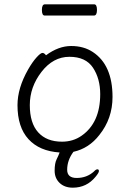

<svg xmlns="http://www.w3.org/2000/svg" viewBox="-20 -694 602 889"><path d="M317 175Q279 175 256 153Q233 131 233 96.5Q233 62 242 44Q251 26 256 12Q163 6 112 -49.5Q61 -105 61 -207Q61 -286 110 -372Q130 -407 149 -428Q168 -449 176.5 -449Q185 -449 193 -438Q251 -481 309.5 -481Q368 -481 410 -453Q501 -393 501 -245Q501 -145 440 -69Q392 -7 320 9Q291 48 291 92Q291 130 335 130Q382 130 415 100Q424 90 431 90Q438 90 438 98Q438 106 422 125Q381 175 317 175ZM267 -38Q318 -38 357 -65Q444 -125 444 -258Q444 -330 410.5 -380.5Q377 -431 301.5 -431Q226 -431 172 -361Q118 -291 118 -207.5Q118 -124 157 -81Q196 -38 267 -38ZM187 -622Q174 -622 174 -648Q174 -674 188 -674H416Q429 -674 429 -648Q429 -622 415 -622Z"/></svg>

Font: LXGW WenKai TC Light
Style: Regular
Weight: 300
Designer: LXGW / Fontworks Inc.
Foundry: LXGW / Fontworks Inc.
Version: Version 1.330